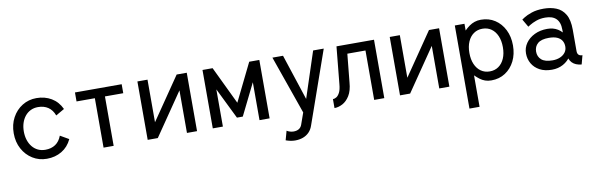

<svg xmlns="http://www.w3.org/2000/svg" viewBox="-50 -969 5094 1644"><g transform="rotate(-10 2497.5 -147.0)"><path d="M136.7 -253.9Q136.7 -294.4 147.7 -328.1Q158.7 -361.8 179.2 -387Q199.7 -412.1 228.3 -425.8Q256.8 -439.5 292 -439.5Q343.8 -439.5 379.9 -415Q416 -390.6 434.1 -341.8L508.8 -384.8Q478.5 -450.2 421.6 -483.9Q364.7 -517.6 292 -517.6Q223.6 -517.6 168.5 -483.4Q113.3 -449.2 81.1 -389.6Q48.8 -330.1 48.8 -253.9Q48.8 -177.7 81.1 -118.2Q113.3 -58.6 168.5 -24.4Q223.6 9.8 292 9.8Q364.7 9.8 421.6 -24.2Q478.5 -58.1 508.8 -123L434.1 -166Q416 -117.2 379.9 -92.8Q343.8 -68.4 292 -68.4Q256.8 -68.4 228.3 -82Q199.7 -95.7 179.2 -120.8Q158.7 -146 147.7 -179.9Q136.7 -213.9 136.7 -253.9Z M873 0V-429.7H1032.2V-507.8H626V-429.7H785.2V0Z M1510.3 -507.8H1598.1V0H1510.3V-370.1L1256.8 0H1168.9V-507.8H1256.8V-137.7Z M1980 -179.7 2141.1 -507.8 2189.9 -428.2 2005.4 -54.7H1954.6L1771.5 -428.2L1822.8 -507.8ZM2229 -507.8V0H2141.1V-507.8ZM1734.9 -507.8H1822.8V0H1734.9Z M2566.9 124.5 2610.8 0 2789.1 -507.8H2696.8L2565.9 -109.4L2435.1 -507.8H2342.8L2521 0L2485.4 100.6Q2477.5 123 2459 134.8Q2440.4 146.5 2412.1 146.5Q2396.5 146.5 2379.9 141.4Q2363.3 136.2 2353.5 129.4L2331.5 209Q2348.1 215.3 2369.9 220Q2391.6 224.6 2412.1 224.6Q2450.7 224.6 2481.7 212.9Q2512.7 201.2 2534.4 178.7Q2556.2 156.2 2566.9 124.5Z M3226.1 -507.8H2899.9L2868.2 -184.1Q2864.3 -137.7 2851.3 -112.5Q2838.4 -87.4 2822.3 -77.6Q2806.2 -67.9 2791.5 -67.9V9.8Q2826.2 9.8 2862.1 -9Q2897.9 -27.8 2924.3 -70.3Q2950.7 -112.8 2956.1 -184.1L2980.5 -429.7H3138.2V0H3226.1Z M3704.1 -507.8H3792V0H3704.1V-370.1L3450.7 0H3362.8V-507.8H3450.7V-137.7Z M4010.7 -253.9Q4010.7 -310.1 4028.8 -351.8Q4046.9 -393.6 4079.6 -416.5Q4112.3 -439.5 4156.2 -439.5Q4200.2 -439.5 4232.9 -416.5Q4265.6 -393.6 4283.7 -351.8Q4301.8 -310.1 4301.8 -253.9Q4301.8 -197.8 4283.7 -156Q4265.6 -114.3 4232.9 -91.3Q4200.2 -68.4 4156.2 -68.4Q4112.3 -68.4 4079.6 -91.3Q4046.9 -114.3 4028.8 -156Q4010.7 -197.8 4010.7 -253.9ZM3928.7 -425.8V214.8H4016.6V-58.6Q4037.6 -38.1 4057.9 -22.7Q4078.1 -7.3 4102.1 1.2Q4126 9.8 4156.2 9.8Q4225.1 9.8 4277.6 -24.4Q4330.1 -58.6 4359.9 -118.2Q4389.6 -177.7 4389.6 -253.9Q4389.6 -330.1 4359.9 -389.6Q4330.1 -449.2 4277.6 -483.4Q4225.1 -517.6 4156.2 -517.6Q4126 -517.6 4101.1 -509Q4076.2 -500.5 4054.9 -485.4Q4033.7 -470.2 4012.7 -449.2V-507.8H3928.7Q3928.7 -507.8 3928.7 -497.8Q3928.7 -487.8 3928.7 -469.2Q3928.7 -450.7 3928.7 -425.8Z M4682.6 9.8Q4737.8 9.8 4780.8 -13.9Q4823.7 -37.6 4848.4 -77.4Q4873 -117.2 4873 -166Q4873 -214.8 4852.3 -254.6Q4831.5 -294.4 4793.2 -318.1Q4754.9 -341.8 4702.1 -341.8Q4640.1 -341.8 4591.6 -318.1Q4543 -294.4 4515.1 -254.6Q4487.3 -214.8 4487.3 -166Q4487.3 -117.2 4510.3 -77.4Q4533.2 -37.6 4576.9 -13.9Q4620.6 9.8 4682.6 9.8ZM4829.1 -166Q4829.1 -136.7 4812.5 -114.7Q4795.9 -92.8 4767.3 -80.6Q4738.8 -68.4 4702.1 -68.4Q4636.2 -68.4 4605.7 -95.2Q4575.2 -122.1 4575.2 -166Q4575.2 -210 4605.7 -236.8Q4636.2 -263.7 4702.1 -263.7Q4746.1 -263.7 4774.2 -251.5Q4802.2 -239.3 4815.7 -217.3Q4829.1 -195.3 4829.1 -166ZM4917 -110.8V-296.9Q4917 -382.3 4888.4 -430.4Q4859.9 -478.5 4811 -498Q4762.2 -517.6 4702.1 -517.6Q4640.1 -517.6 4596.4 -502.4Q4552.7 -487.3 4529.8 -472.2Q4506.8 -457 4506.8 -457L4546.9 -388.2Q4546.9 -388.2 4567.4 -401.1Q4587.9 -414.1 4622.8 -427Q4657.7 -439.9 4701.7 -439.9Q4732.4 -439.9 4756.1 -432.4Q4779.8 -424.8 4796.1 -409.2Q4812.5 -393.6 4820.8 -369.6Q4829.1 -345.7 4829.1 -312.5V-228.5L4838.9 -219.2V-125L4829.1 -110.8Q4829.1 -82.5 4836.7 -61Q4844.2 -39.6 4858.4 -24.7Q4872.6 -9.8 4893.3 -1.2Q4914.1 7.3 4940.4 9.8L4960.9 -67.4Q4939 -67.4 4928 -78.1Q4917 -88.9 4917 -110.8Z"/></g></svg>

Font: Giphurs
Style: Regular
Weight: 400
Version: Version 2.010